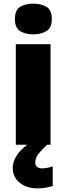

<svg xmlns="http://www.w3.org/2000/svg" viewBox="-20 -796 365 1056"><path d="M163 -776Q204 -776 234.5 -759Q265 -742 265 -691Q265 -642 234.5 -624.5Q204 -607 163 -607Q121 -607 91.5 -624.5Q62 -642 62 -691Q62 -742 91.5 -759Q121 -776 163 -776ZM258 -553V0H67V-553ZM174 97Q174 115 184.5 122.5Q195 130 212 130Q225 130 242.5 126.5Q260 123 270 119V227Q254 232 233 236Q212 240 185 240Q128 240 89 209.5Q50 179 50 127Q50 93 73.5 56.5Q97 20 164 -25L239 0Q205 32 189.5 53Q174 74 174 97Z"/></svg>

Font: Noto Sans Myanmar Black
Style: Regular
Weight: 900
Designer: Monotype Design Team
Foundry: Monotype Imaging Inc.
Version: Version 2.107; ttfautohint (v1.8.4.7-5d5b)